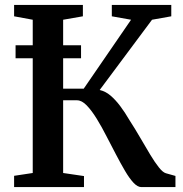

<svg xmlns="http://www.w3.org/2000/svg" viewBox="-20 -763 748 783"><path d="M37.5 0V-46L113.5 -57.5V-682.5L37.5 -696.5V-743H318V-696.5L237.5 -682.5V-401.5H321.5L514.5 -682.5L436 -696.5V-743H678.5V-696.5L600 -682.5L386.5 -396Q410.5 -390.5 430.8 -373.2Q451 -356 470.2 -330.5Q489.5 -305 508 -273Q531 -237.5 552.2 -200.8Q573.5 -164 592.5 -132.5Q611.5 -101 627.8 -80.5Q644 -60 656.5 -56.5L695.5 -45.5V0H556.5Q541 0 524.2 -18Q507.5 -36 489.8 -66.2Q472 -96.5 453 -133Q434 -169.5 415 -206Q395.5 -244.5 374.8 -278.2Q354 -312 333.8 -333Q313.5 -354 294 -354H237.5V-57.5L322.5 -45V0ZM310.5 -578.5V-525.5H43.5V-578.5Z"/></svg>

Font: Merriweather 48pt SemiBold
Style: Regular
Weight: 600
Version: Version 2.100